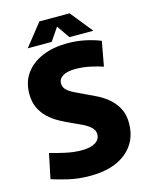

<svg xmlns="http://www.w3.org/2000/svg" viewBox="-133 -982 837 1077"><g transform="rotate(-15 286.0 -443.5)"><path d="M255 12Q187 12 128 -2Q69 -16 34 -28L64 -172Q102 -161 151 -150Q200 -139 247 -139Q297 -139 325 -156Q353 -173 353 -204Q353 -227 335 -244Q317 -261 288.5 -275Q260 -289 226 -304Q194 -318 161.5 -336Q129 -354 102.5 -379Q76 -404 59.5 -438.5Q43 -473 43 -520Q43 -590 79 -639Q115 -688 178 -714Q241 -740 322 -740Q376 -740 425.5 -729.5Q475 -719 513 -703L487 -560Q459 -570 415 -579.5Q371 -589 329 -589Q281 -589 255.5 -573.5Q230 -558 230 -531Q230 -508 247.5 -492Q265 -476 294 -462.5Q323 -449 356 -433Q388 -419 420.5 -401.5Q453 -384 480 -359Q507 -334 524 -300Q541 -266 541 -218Q541 -112 465 -50Q389 12 255 12ZM101 -770 203 -899H378L482 -770H343L291 -845L240 -770Z"/></g></svg>

Font: Murecho ExtraBold
Style: Regular
Weight: 800
Designer: Neil Summerour
Foundry: Positype
Version: Version 1.010; ttfautohint (v1.8.3)